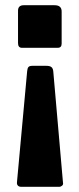

<svg xmlns="http://www.w3.org/2000/svg" viewBox="-20 -550 304 735"><path d="M216 -383Q216 -367 201 -367H64Q49 -367 49 -385V-509Q49 -530 71 -530H189Q216 -530 216 -506V-383ZM221 148Q223 156 218 160.5Q213 165 207 165H60Q53 165 48.5 160.5Q44 156 45 147L84 -278Q85 -289 89 -293.5Q93 -298 104 -298H158Q171 -298 177 -293Q183 -288 184 -276L221 148Z"/></svg>

Font: Libre Franklin Thin
Style: Bold
Weight: 700
Version: Version 3.000